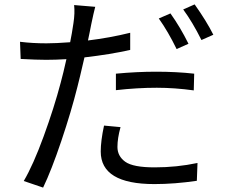

<svg xmlns="http://www.w3.org/2000/svg" viewBox="-20 -803 1040 873"><path d="M528 -225Q514 -174 514 -135Q514 -93 549.5 -67.5Q585 -42 683 -42Q784 -42 878 -62L875 19Q774 34 682 34Q438 34 438 -114Q438 -162 453 -232ZM413 -772Q406 -746 395 -693Q393 -682 388 -657.5Q383 -633 380 -619Q479 -631 572 -654V-576Q484 -556 364 -542Q341 -442 332 -408Q304 -296 259 -162.5Q214 -29 176 50L88 20Q131 -53 178.5 -183Q226 -313 256 -427Q268 -471 282 -534Q233 -531 190 -531Q146 -531 74 -535L71 -613Q127 -606 191 -606Q234 -606 299 -611Q307 -650 314 -698Q321 -744 317 -780ZM507 -468Q602 -477 690 -477Q782 -477 863 -468L861 -392Q774 -404 693 -404Q604 -404 507 -393ZM755 -742Q800 -679 837 -604L783 -580Q744 -660 702 -719ZM865 -783Q919 -707 950 -645L896 -621Q855 -703 813 -760Z"/></svg>

Font: Noto Sans SC
Style: Regular
Weight: 400
Designer: Ryoko NISHIZUKA  (kana, bopomofo & ideographs); Paul D. Hunt (Latin, Greek & Cyrillic); Sandoll Communications , Soo-you
Foundry: Adobe
Version: Version 2.002;hotconv 1.0.116;makeotfexe 2.5.65601